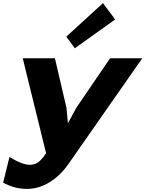

<svg xmlns="http://www.w3.org/2000/svg" viewBox="-49 -1007 940 1242"><path d="M663.1 -629.9H871.1L392.1 56.2Q341.8 127.9 272.5 171.4Q203.1 214.8 127 214.8Q85 214.8 49.6 205.8Q14.2 196.8 -28.8 174.8L12.2 8.8Q95.7 59.1 144 59.1Q172.4 59.1 196 43.9Q219.7 28.8 249 -16.1L98.1 -629.9H306.2L380.9 -310.1L390.1 -212.9H392.1L444.8 -310.1ZM617.2 -986.8 695.8 -880.9 435.1 -694.8 379.9 -770Z"/></svg>

Font: Sinkin Sans 800 Black Italic
Style: Regular
Weight: 900
Italic angle: -112°
Designer: Keith Bates
Foundry: K-Type
Version: Sinkin Sans (version 1.0)  by Keith Bates   •   © 2014   www